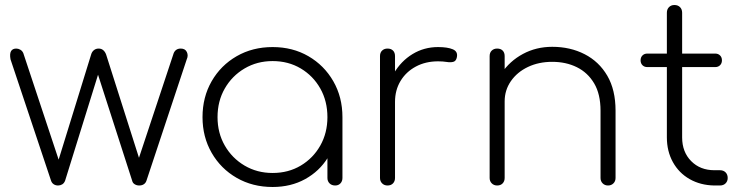

<svg xmlns="http://www.w3.org/2000/svg" viewBox="-20 -741 2962 767"><path d="M212 0Q202 0 194.5 -5Q187 -10 184 -19L22 -504Q18 -526 24 -536.5Q30 -547 45 -547Q53 -547 61 -542.5Q69 -538 73 -529L221 -83H208L344 -523Q347 -534 355 -540.5Q363 -547 374 -547Q385 -547 392.5 -540.5Q400 -534 404 -523L544 -83H526L674 -529Q682 -547 702 -547Q720 -547 726.5 -533Q733 -519 726 -504L565 -19Q562 -10 554.5 -5Q547 0 536 0Q526 0 518 -5Q510 -10 508 -19L365 -463H378L240 -19Q236 -9 228.5 -4.5Q221 0 212 0Z M1069 6Q989 6 925.5 -30.5Q862 -67 825.5 -130.5Q789 -194 789 -273Q789 -353 825.5 -416.5Q862 -480 925.5 -516.5Q989 -553 1069 -553Q1149 -553 1212 -516.5Q1275 -480 1311.5 -416.5Q1348 -353 1348 -273L1323 -233Q1323 -165 1289.5 -111Q1256 -57 1199 -25.5Q1142 6 1069 6ZM1069 -50Q1132 -50 1181.5 -79.5Q1231 -109 1259.5 -159.5Q1288 -210 1288 -273Q1288 -337 1259.5 -387.5Q1231 -438 1181.5 -467.5Q1132 -497 1069 -497Q1007 -497 957 -467.5Q907 -438 878 -387.5Q849 -337 849 -273Q849 -210 878 -159.5Q907 -109 957 -79.5Q1007 -50 1069 -50ZM1319 0Q1305 0 1296.5 -8.5Q1288 -17 1288 -30V-213L1307 -273H1348V-30Q1348 -17 1340 -8.5Q1332 0 1319 0Z M1518 -334Q1524 -398 1553 -447.5Q1582 -497 1628 -525Q1674 -553 1730 -553Q1768 -553 1789 -544Q1810 -535 1805 -512Q1802 -497 1791 -494Q1780 -491 1764.5 -493.5Q1749 -496 1730 -496Q1680 -496 1641 -475Q1602 -454 1580 -417.5Q1558 -381 1558 -334ZM1528 0Q1515 0 1506.5 -8.5Q1498 -17 1498 -30V-517Q1498 -531 1506.5 -539Q1515 -547 1528 -547Q1542 -547 1550 -539Q1558 -531 1558 -517V-30Q1558 -17 1550 -8.5Q1542 0 1528 0Z M2409 0Q2396 0 2387.5 -8.5Q2379 -17 2379 -30V-299Q2379 -365 2353.5 -408Q2328 -451 2284.5 -472.5Q2241 -494 2186 -494Q2132 -494 2089 -473.5Q2046 -453 2021 -417Q1996 -381 1996 -336H1946Q1950 -398 1983 -447.5Q2016 -497 2069 -525.5Q2122 -554 2186 -554Q2258 -554 2315.5 -524.5Q2373 -495 2406 -438.5Q2439 -382 2439 -299V-30Q2439 -17 2430.5 -8.5Q2422 0 2409 0ZM1966 0Q1953 0 1944.5 -8.5Q1936 -17 1936 -30V-517Q1936 -531 1944.5 -539Q1953 -547 1966 -547Q1980 -547 1988 -539Q1996 -531 1996 -517V-30Q1996 -17 1988 -8.5Q1980 0 1966 0Z M2833 0Q2778 -1 2735 -25.5Q2692 -50 2668 -93.5Q2644 -137 2644 -192V-690Q2644 -704 2652.5 -712.5Q2661 -721 2674 -721Q2688 -721 2696.5 -712.5Q2705 -704 2705 -690V-192Q2705 -134 2741 -97.5Q2777 -61 2834 -61H2856Q2870 -61 2878.5 -52.5Q2887 -44 2887 -30Q2887 -17 2878.5 -8.5Q2870 0 2856 0ZM2566 -473Q2554 -473 2546.5 -480.5Q2539 -488 2539 -500Q2539 -512 2546.5 -519.5Q2554 -527 2566 -527H2837Q2849 -527 2856.5 -519.5Q2864 -512 2864 -500Q2864 -488 2856.5 -480.5Q2849 -473 2837 -473Z"/></svg>

Font: ComfortaaLight
Style: Regular
Weight: 300
Designer: Johan Aakerlund
Foundry: Johan Aakerlund
Version: Version 3.104; ttfautohint (v1.8.1.43-b0c9)